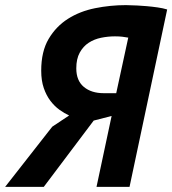

<svg xmlns="http://www.w3.org/2000/svg" viewBox="-50 -730 673 750"><path d="M327 0 386 -277 316 -259 121 0H-30L154 -235L220 -279Q202 -287 182.5 -301Q163 -315 147 -336Q131 -357 121 -386Q111 -415 111 -454Q111 -529 140 -578Q169 -627 215.5 -656.5Q262 -686 321.5 -698Q381 -710 442 -710Q457 -710 472 -709Q473 -709 486.5 -708.5Q500 -708 522.5 -706Q545 -704 566 -701Q587 -698 603 -693L456 0ZM451 -583Q440 -585 428 -586.5Q416 -588 399 -588Q372 -588 345 -582.5Q318 -577 296.5 -563Q275 -549 261.5 -524.5Q248 -500 248 -463Q248 -415 277.5 -390.5Q307 -366 355 -366H404Z"/></svg>

Font: PT Sans
Style: Bold Italic
Weight: 700
Italic angle: -12°
Designer: A.Korolkova, O.Umpeleva, V.Yefimov
Foundry: ParaType Ltd
Version: Version 2.003W OFL